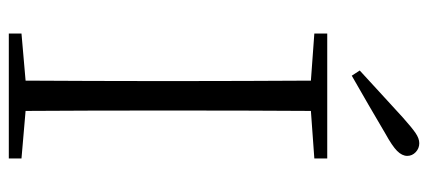

<svg xmlns="http://www.w3.org/2000/svg" viewBox="-288 -684 972 436"><g transform="rotate(90 198.0 -466.0)"><path d="M140.1 -796.9Q168 -822.3 195.1 -847.4Q222.2 -872.6 247.1 -895Q269.5 -915 282 -923.6Q294.4 -932.1 305.2 -932.1Q316.9 -932.1 325.4 -924.1Q334 -916 334 -904.8Q334 -893.1 322.8 -881.8Q311.5 -870.6 283.2 -855Q251.5 -836.4 218.5 -817.1Q185.5 -797.9 151.9 -778.8ZM56.2 -693.8V-723.1H339.8V-693.8L231.9 -686Q231.4 -613.3 231.2 -538.8Q231 -464.4 231 -390.1V-333Q231 -258.8 231.2 -184.8Q231.4 -110.8 231.9 -38.1L339.8 -28.8V0H56.2V-28.8L163.1 -38.1Q163.6 -110.8 163.8 -184.8Q164.1 -258.8 164.1 -333V-390.1Q164.1 -464.4 163.8 -538.3Q163.6 -612.3 163.1 -686Z"/></g></svg>

Font: Source Han Serif TW ExtraLight
Style: Regular
Weight: 250
Designer: Ryoko NISHIZUKA Ë•øÂ°öÊ∂ºÂ≠ê (kana & ideographs); Frank Grie√ühammer (Latin, Greek & Cyrillic); Wenlong ZHANG Âº†ÊñáÈæô 
Foundry: Adobe
Version: Version 2.003;hotconv 1.1.1;makeotfexe 2.6.0